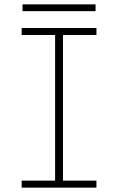

<svg xmlns="http://www.w3.org/2000/svg" viewBox="-20 -858 540 878"><path d="M79 0V-32H232V-698H79V-730H421V-698H268V-32H421V0ZM83 -807V-838H417V-807Z"/></svg>

Font: M PLUS 1 Code ExtraLight
Style: Regular
Weight: 250
Designer: Coji Morishita
Foundry: UNDERFOREST DESIGN
Version: Version 1.002